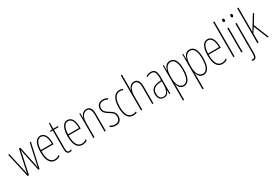

<svg xmlns="http://www.w3.org/2000/svg" viewBox="81 -2060 5197 3602"><g transform="rotate(-30 2679.5 -259.0)"><path d="M278 -390 360 0H386L502 -527H477L395 -151C387 -115 385 -105 375 -47H373C368 -82 361 -120 353 -156L274 -527H245L166 -163C158 -126 147 -73 144 -48H142C134 -83 127 -118 118 -157L35 -527H10L128 0H157L241 -390C248 -421 254 -453 259 -482H260C265 -453 271 -422 278 -390Z M707 -537C606 -537 559 -429 559 -264C559 -94 611 10 726 10C767 10 802 -3 830 -22V-52C795 -27 761 -15 726 -15C631 -15 584 -106 585 -273H846V-301C846 -421 812 -537 707 -537ZM707 -512C790 -512 823 -414 822 -297H586C592 -442 637 -512 707 -512Z M1039 -14C999 -14 989 -44 989 -108V-503H1088V-527H989V-656H968L961 -528L913 -521V-503H963V-112C963 -32 977 10 1038 10C1057 10 1071 6 1084 0V-25C1074 -19 1056 -14 1039 -14Z M1296 -537C1195 -537 1148 -429 1148 -264C1148 -94 1200 10 1315 10C1356 10 1391 -3 1419 -22V-52C1384 -27 1350 -15 1315 -15C1220 -15 1173 -106 1174 -273H1435V-301C1435 -421 1401 -537 1296 -537ZM1296 -512C1379 -512 1412 -414 1411 -297H1175C1181 -442 1226 -512 1296 -512Z M1706 -537C1626 -537 1589 -474 1575 -415H1573L1572 -527H1552V0H1578V-311C1578 -445 1637 -513 1706 -513C1760 -513 1794 -471 1794 -365V0H1820V-375C1820 -488 1779 -537 1706 -537Z M2167 -123C2167 -210 2117 -239 2051 -280C1987 -320 1954 -349 1954 -407C1954 -475 1998 -512 2063 -512C2095 -512 2129 -503 2151 -487L2164 -510C2138 -527 2102 -537 2064 -537C1971 -537 1928 -479 1928 -408C1928 -330 1979 -296 2046 -254C2105 -217 2140 -195 2140 -125C2140 -56 2106 -16 2036 -16C1994 -16 1954 -31 1925 -52V-21C1948 -6 1987 10 2036 10C2124 10 2167 -43 2167 -123Z M2413 10C2440 10 2471 4 2493 -6V-32C2468 -21 2441 -15 2416 -15C2315 -15 2274 -114 2274 -257C2274 -427 2331 -512 2423 -512C2445 -512 2466 -507 2484 -496L2494 -519C2473 -531 2449 -537 2422 -537C2314 -537 2248 -440 2248 -256C2248 -93 2300 10 2413 10Z M2611 -492V-760H2585V0H2611V-298C2611 -447 2672 -512 2737 -512C2789 -512 2827 -472 2827 -360V0H2853V-366C2853 -481 2812 -537 2738 -537C2661 -537 2627 -475 2611 -424H2609C2611 -446 2611 -461 2611 -492Z M3099 -537C3065 -537 3026 -525 2994 -505L3005 -483C3042 -505 3075 -512 3099 -512C3166 -512 3193 -475 3193 -355V-304L3132 -297C3022 -284 2960 -234 2960 -129C2960 -57 2995 10 3079 10C3155 10 3183 -43 3195 -93H3197L3198 0H3219V-358C3219 -489 3183 -537 3099 -537ZM3131 -274 3194 -281V-220C3194 -97 3163 -12 3079 -12C3021 -12 2986 -54 2986 -129C2986 -217 3032 -263 3131 -274Z M3516 -537C3431 -537 3398 -472 3381 -404H3379L3378 -527H3359V232H3385V-37C3385 -69 3384 -95 3383 -107H3386C3399 -53 3434 10 3513 10C3605 10 3666 -75 3666 -270C3666 -450 3614 -537 3516 -537ZM3515 -512C3601 -512 3641 -424 3641 -270C3641 -79 3582 -15 3514 -15C3440 -15 3385 -98 3385 -219V-292C3385 -416 3433 -512 3515 -512Z M3939 -537C3854 -537 3821 -472 3804 -404H3802L3801 -527H3782V232H3808V-37C3808 -69 3807 -95 3806 -107H3809C3822 -53 3857 10 3936 10C4028 10 4089 -75 4089 -270C4089 -450 4037 -537 3939 -537ZM3938 -512C4024 -512 4064 -424 4064 -270C4064 -79 4005 -15 3937 -15C3863 -15 3808 -98 3808 -219V-292C3808 -416 3856 -512 3938 -512Z M4329 -537C4228 -537 4181 -429 4181 -264C4181 -94 4233 10 4348 10C4389 10 4424 -3 4452 -22V-52C4417 -27 4383 -15 4348 -15C4253 -15 4206 -106 4207 -273H4468V-301C4468 -421 4434 -537 4329 -537ZM4329 -512C4412 -512 4445 -414 4444 -297H4208C4214 -442 4259 -512 4329 -512Z M4611 0V-760H4585V0Z M4772 -724C4752 -724 4746 -706 4746 -690C4746 -672 4754 -656 4771 -656C4787 -656 4797 -670 4797 -691C4797 -707 4791 -724 4772 -724ZM4784 -527H4758V0H4784Z M4922 -690C4922 -672 4930 -656 4947 -656C4963 -656 4973 -670 4973 -691C4973 -707 4967 -724 4948 -724C4928 -724 4922 -706 4922 -690ZM4885 242C4927 242 4958 216 4958 125V-527H4932V117C4932 184 4920 216 4884 216C4874 216 4863 213 4856 209V236C4862 239 4871 242 4885 242Z M5132 -361V-760H5106V0H5132V-197L5202 -304L5326 0H5352L5219 -329L5339 -527H5311L5163 -285C5151 -266 5145 -255 5132 -233H5131C5132 -278 5132 -314 5132 -361Z"/></g></svg>

Font: Noto Sans Armenian ExtraCondensed Thin
Style: Regular
Weight: 100
Width: 2
Designer: Monotype Design Team
Foundry: Monotype Imaging Inc.
Version: Version 2.008